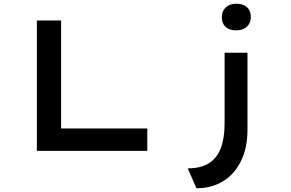

<svg xmlns="http://www.w3.org/2000/svg" viewBox="-20 -810 1562 1031"><path d="M178 0V-700H308V-120H771V0ZM1035 201 988 94Q1059 94 1102.5 66Q1146 38 1166 -15.5Q1186 -69 1186 -145V-527H1309V-116Q1309 -15 1273.5 56Q1238 127 1176.5 164Q1115 201 1035 201ZM1249 -647Q1212 -647 1191.5 -665.5Q1171 -684 1171 -718Q1171 -750 1192 -770Q1213 -790 1249 -790Q1286 -790 1306.5 -771Q1327 -752 1327 -718Q1327 -687 1306 -667Q1285 -647 1249 -647Z"/></svg>

Font: Lexend Zetta Medium
Style: Regular
Weight: 500
Designer: Bonnie Shaver-Troup, Thomas Jockin
Foundry: Lexend
Version: Version 1.007